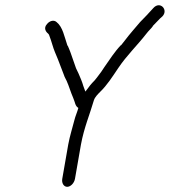

<svg xmlns="http://www.w3.org/2000/svg" viewBox="-20 -698 654 740"><path d="M239 22C252 22 266 8 269 -9L292 -141C304 -206 326 -257 342 -312C346 -324 357 -335 366 -344C393 -370 413 -402 436 -436C468 -484 510 -524 544 -568C553 -580 562 -587 569 -597V-598C577 -606 589 -619 597 -627L606 -635C630 -660 597 -696 571 -667C555 -649 536 -629 520 -613C510 -602 502 -591 491 -579L476 -561C467 -550 457 -536 447 -524H446C422 -499 403 -469 382 -439L370 -421C358 -406 350 -392 335 -378C324 -366 319 -357 309 -345L301 -367C297 -382 289 -400 283 -414L273 -435L252 -495C248 -505 245 -514 241 -522H240C228 -557 222 -594 198 -613C187 -623 170 -617 161 -605C147 -590 157 -575 165 -569C169 -565 169 -564 170 -561C175 -547 177 -542 182 -525C188 -504 195 -490 203 -470L226 -410C229 -400 234 -393 237 -386C246 -366 253 -341 262 -321C270 -303 269 -290 282 -282C278 -267 270 -249 267 -236C260 -208 249 -174 243 -141L220 -9C217 8 226 22 239 22ZM337 -296H338ZM491 -579ZM335 -378V-377ZM283 -414ZM170 -561Z"/></svg>

Font: Blanket
Style: LightObl
Weight: 300
Foundry: Cannot Into Space Fonts
Version: Version 0.9